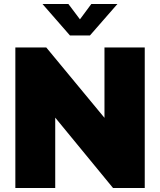

<svg xmlns="http://www.w3.org/2000/svg" viewBox="-20 -943 803 963"><path d="M706 -705V0H547L257 -353V0H57V-705H212L504 -352V-705ZM569 -923 431 -765H331L193 -923H323L381 -846L438 -923Z"/></svg>

Font: Nunito Sans Heavy
Style: Regular
Weight: 400
Designer: Vernon Adams
Foundry: Vernon Adams
Version: Version 2.500